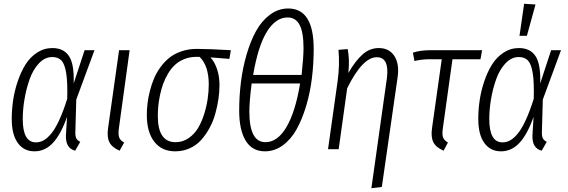

<svg xmlns="http://www.w3.org/2000/svg" viewBox="-20 -788 3002 1014"><path d="M256.8 -534.2Q316.4 -534.2 344.5 -491.5Q372.6 -448.7 369.1 -347.2L426.8 -522.9H479L382.8 -262.2L377.9 -88.9Q377.4 -66.9 383.8 -56.2Q390.1 -45.4 403.8 -39.1L377 7.8Q325.7 -4.9 328.1 -73.2L334 -170.9Q301.8 -79.1 260 -33.9Q218.3 11.2 162.1 11.2Q106 11.2 74 -33Q42 -77.1 42 -160.2Q42 -208.5 49.3 -258.3Q56.6 -308.1 73.5 -358.2Q90.3 -408.2 114.5 -447Q138.7 -485.8 175.5 -510Q212.4 -534.2 256.8 -534.2ZM255.9 -486.8Q217.3 -486.8 186 -453.9Q154.8 -420.9 136.7 -370.1Q118.7 -319.3 109.4 -264.4Q100.1 -209.5 100.1 -159.2Q100.1 -36.1 169.9 -36.1Q190.9 -36.1 210.2 -46.6Q229.5 -57.1 250.2 -82Q271 -106.9 292.5 -153.1Q314 -199.2 335 -266.1Q337.4 -354 329.6 -402.1Q321.8 -450.2 304.4 -468.5Q287.1 -486.8 255.9 -486.8Z M664.6 -522.9 607.9 -110.8Q603.5 -78.1 609.4 -62.3Q615.2 -46.4 635.7 -35.2L611.8 7.8Q571.8 -9.3 557.9 -36.6Q543.9 -64 550.8 -111.8L608.9 -522.9Z M905.3 11.2Q834 11.2 794.7 -39.8Q755.4 -90.8 755.4 -180.2Q755.4 -210.4 759 -241.5Q762.7 -272.5 771.5 -307.4Q780.3 -342.3 793.5 -373.5Q806.6 -404.8 827.9 -433.8Q849.1 -462.9 875.7 -483.9Q902.3 -504.9 939.2 -517.3Q976.1 -529.8 1019.5 -529.8Q1080.6 -529.8 1199.2 -522.9L1191.4 -477.1L1091.3 -484.9Q1112.8 -462.4 1126 -423.8Q1139.2 -385.3 1139.2 -338.9Q1139.2 -302.7 1133.5 -264.4Q1127.9 -226.1 1116.7 -186.3Q1105.5 -146.5 1086.4 -111.6Q1067.4 -76.7 1042.5 -48.8Q1017.6 -21 982.2 -4.9Q946.8 11.2 905.3 11.2ZM907.2 -37.1Q945.3 -37.1 976.3 -58.6Q1007.3 -80.1 1026.6 -112.8Q1045.9 -145.5 1058.8 -187.5Q1071.8 -229.5 1077.1 -268.1Q1082.5 -306.6 1082.5 -341.8Q1082.5 -440.9 1034.2 -487.8H1017.6Q983.4 -487.8 954.1 -476.3Q924.8 -464.8 904.3 -445.6Q883.8 -426.3 867.7 -399.7Q851.6 -373 841.6 -345Q831.5 -316.9 825 -285.6Q818.4 -254.4 815.9 -227.5Q813.5 -200.7 813.5 -174.8Q813.5 -37.1 907.2 -37.1Z M1502 -743.2Q1636.7 -743.2 1636.7 -529.8Q1636.7 -450.7 1627.2 -374.3Q1617.7 -297.9 1596.7 -227.8Q1575.7 -157.7 1546.1 -104.7Q1516.6 -51.8 1473.4 -20.3Q1430.2 11.2 1378.9 11.2Q1312 11.2 1277.6 -44.9Q1243.2 -101.1 1243.2 -204.1Q1243.2 -279.8 1252.4 -354.5Q1261.7 -429.2 1282.2 -499.8Q1302.7 -570.3 1332.3 -624Q1361.8 -677.7 1405.8 -710.4Q1449.7 -743.2 1502 -743.2ZM1499 -695.8Q1436 -695.8 1389.4 -620.4Q1342.8 -544.9 1316.9 -392.1H1572.8Q1583 -488.3 1583 -532.2Q1583 -617.7 1562.3 -656.7Q1541.5 -695.8 1499 -695.8ZM1564.9 -347.2H1309.1Q1296.9 -252.9 1296.9 -198.2Q1296.9 -37.1 1381.8 -37.1Q1445.8 -37.1 1492.9 -116.9Q1540 -196.8 1564.9 -347.2Z M1941.4 206.1 2023.4 -376Q2037.1 -485.8 1969.7 -485.8Q1894.5 -485.8 1813.5 -321.8L1768.6 0H1712.4L1762.7 -356.9Q1774.9 -443.4 1767.6 -524.9L1816.4 -528.8Q1827.1 -470.7 1819.8 -402.8Q1856.9 -466.8 1894.8 -500.5Q1932.6 -534.2 1980.5 -534.2Q2035.6 -534.2 2063 -491.9Q2090.3 -449.7 2079.6 -377.9L1996.6 199.2Z M2369.6 -475.1 2318.8 -110.8Q2314 -78.6 2319.8 -62.7Q2325.7 -46.9 2345.7 -35.2L2322.8 7.8Q2282.7 -9.3 2268.8 -36.6Q2254.9 -64 2261.7 -111.8L2313 -475.1H2250Q2208 -475.1 2168.9 -465.8L2160.6 -509.8Q2198.2 -522.9 2254.9 -522.9H2525.9L2517.6 -475.1Z M2748 -768.1 2808.1 -764.2 2762.7 -599.1H2723.6ZM2720.7 -534.2Q2780.3 -534.2 2808.3 -491.5Q2836.4 -448.7 2833 -347.2L2890.6 -522.9H2942.9L2846.7 -262.2L2841.8 -88.9Q2841.3 -66.9 2847.7 -56.2Q2854 -45.4 2867.7 -39.1L2840.8 7.8Q2789.6 -4.9 2792 -73.2L2797.9 -170.9Q2765.6 -79.1 2723.9 -33.9Q2682.1 11.2 2626 11.2Q2569.8 11.2 2537.8 -33Q2505.9 -77.1 2505.9 -160.2Q2505.9 -208.5 2513.2 -258.3Q2520.5 -308.1 2537.4 -358.2Q2554.2 -408.2 2578.4 -447Q2602.5 -485.8 2639.4 -510Q2676.3 -534.2 2720.7 -534.2ZM2719.7 -486.8Q2681.2 -486.8 2649.9 -453.9Q2618.7 -420.9 2600.6 -370.1Q2582.5 -319.3 2573.2 -264.4Q2564 -209.5 2564 -159.2Q2564 -36.1 2633.8 -36.1Q2654.8 -36.1 2674.1 -46.6Q2693.4 -57.1 2714.1 -82Q2734.9 -106.9 2756.3 -153.1Q2777.8 -199.2 2798.8 -266.1Q2801.3 -354 2793.5 -402.1Q2785.6 -450.2 2768.3 -468.5Q2751 -486.8 2719.7 -486.8Z"/></svg>

Font: Fira Sans Compressed Light
Style: Italic
Weight: 300
Width: 3
Italic angle: -8°
Designer: Carrois Corporate & Edenspiekermann AG
Foundry: Carrois Corporate GbR & Edenspiekermann AG
Version: Version 4.203;PS 004.203;hotconv 1.0.88;makeotf.lib2.5.64775